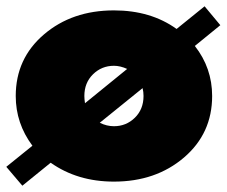

<svg xmlns="http://www.w3.org/2000/svg" viewBox="-35 -561 720 610"><path d="M15 -256Q15 -375 104.5 -451.5Q194 -528 327 -528Q444 -528 526 -469L615 -541L665 -481L584 -415Q639 -345 639 -256Q639 -137 549.5 -60.5Q460 16 327 16Q211 16 126 -44L36 29L-15 -31L68 -98Q15 -169 15 -256ZM421 -256Q421 -269 418 -281L282 -171Q304 -160 327 -160Q366 -160 393.5 -187Q421 -214 421 -256ZM233 -256Q233 -247 235 -233L369 -342Q347 -352 327 -352Q288 -352 260.5 -325Q233 -298 233 -256Z"/></svg>

Font: Spartan MB
Style: Regular
Weight: 900
Designer: Matt Bailey
Foundry: Matt Bailey
Version: Version 001.001